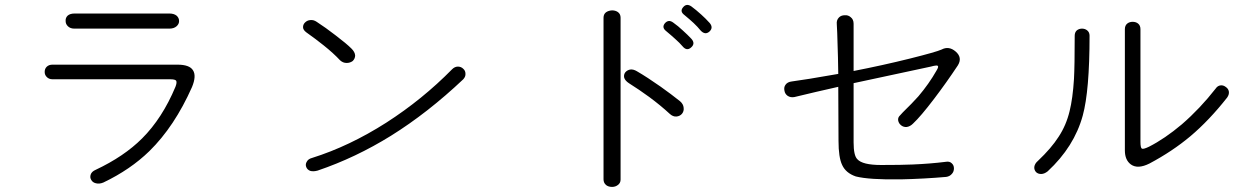

<svg xmlns="http://www.w3.org/2000/svg" viewBox="-20 -773 5040 770"><path d="M279.3 -718.8Q260.7 -718.8 251 -710Q242.2 -701.2 243.2 -688.5Q243.2 -676.8 252 -668Q261.7 -658.2 278.3 -658.2H659.2Q677.7 -658.2 688.5 -668Q698.2 -676.8 698.2 -688.5Q698.2 -701.2 688.5 -710Q677.7 -718.8 659.2 -718.8ZM190.4 -513.7Q175.8 -513.7 167 -504.9Q159.2 -497.1 159.2 -484.4Q159.2 -472.7 167 -464.8Q175.8 -455.1 190.4 -455.1H662.1Q682.6 -455.1 686.5 -449.2Q690.4 -442.4 683.6 -424.8Q630.9 -298.8 549.8 -217.8Q477.5 -145.5 363.3 -91.8Q347.7 -85 343.8 -73.2Q339.8 -61.5 345.7 -51.8Q351.6 -41 364.3 -38.1Q377.9 -34.2 394.5 -41Q502.9 -92.8 579.1 -167Q679.7 -265.6 750 -423.8Q768.6 -468.8 753.9 -491.2Q740.2 -513.7 691.4 -513.7Z M1250 -685.5Q1237.3 -694.3 1223.6 -692.4Q1211.9 -691.4 1203.1 -682.6Q1195.3 -674.8 1195.3 -664.1Q1195.3 -653.3 1208 -643.6Q1248 -615.2 1278.3 -590.8Q1317.4 -559.6 1343.8 -531.2Q1355.5 -520.5 1370.1 -520.5Q1383.8 -520.5 1394.5 -528.3Q1404.3 -538.1 1404.3 -550.8Q1403.3 -564.5 1389.6 -578.1Q1370.1 -597.7 1325.2 -631.8Q1286.1 -662.1 1250 -685.5ZM1793 -495.1Q1673.8 -374 1529.3 -281.2Q1380.9 -186.5 1231.4 -139.6Q1215.8 -135.7 1210 -124Q1204.1 -114.3 1208 -103.5Q1211.9 -92.8 1223.6 -87.9Q1236.3 -84 1253.9 -88.9Q1406.2 -140.6 1547.9 -228.5Q1695.3 -320.3 1837.9 -455.1Q1847.7 -465.8 1846.7 -477.5Q1846.7 -489.3 1837.9 -497.1Q1829.1 -505.9 1816.4 -505.9Q1803.7 -505.9 1793 -495.1Z M2400.4 -702.1V-53.7Q2400.4 -40 2410.2 -31.2Q2419.9 -23.4 2434.6 -23.4Q2448.2 -23.4 2458 -31.2Q2468.8 -39.1 2468.8 -52.7V-702.1Q2468.8 -716.8 2458 -724.6Q2448.2 -731.4 2434.6 -731.4Q2419.9 -730.5 2410.2 -723.6Q2400.4 -715.8 2400.4 -702.1ZM2534.2 -487.3Q2519.5 -496.1 2506.8 -494.1Q2494.1 -491.2 2487.3 -482.4Q2480.5 -472.7 2483.4 -460.9Q2487.3 -449.2 2502 -439.5Q2543.9 -413.1 2584 -383.8Q2628.9 -350.6 2666 -316.4Q2678.7 -304.7 2692.4 -305.7Q2706.1 -306.6 2714.8 -316.4Q2723.6 -327.1 2721.7 -340.8Q2720.7 -355.5 2707 -367.2Q2672.9 -394.5 2628.9 -425.8Q2576.2 -462.9 2534.2 -487.3ZM2679.7 -682.6Q2661.1 -696.3 2646.5 -679.7Q2632.8 -663.1 2651.4 -648.4Q2674.8 -628.9 2688.5 -616.2Q2706.1 -600.6 2716.8 -587.9Q2734.4 -566.4 2752 -583Q2769.5 -598.6 2752.9 -617.2Q2737.3 -633.8 2718.8 -650.4Q2699.2 -668.9 2679.7 -682.6ZM2752.9 -747.1Q2733.4 -760.7 2719.7 -744.1Q2705.1 -727.5 2724.6 -712.9Q2747.1 -694.3 2761.7 -680.7Q2778.3 -665 2789.1 -651.4Q2807.6 -630.9 2825.2 -646.5Q2841.8 -662.1 2826.2 -680.7Q2809.6 -699.2 2792 -714.8Q2771.5 -733.4 2752.9 -747.1Z M3155.3 -446.3Q3137.7 -444.3 3129.9 -432.6Q3123 -422.9 3126 -409.2Q3127.9 -396.5 3138.7 -388.7Q3150.4 -380.9 3166 -383.8L3252 -404.3L3341.8 -424.8L3342.8 -208Q3342.8 -141.6 3357.4 -111.3Q3372.1 -79.1 3412.1 -65.4Q3465.8 -51.8 3592.8 -53.7Q3684.6 -55.7 3774.4 -63.5Q3789.1 -65.4 3797.9 -76.2Q3805.7 -85 3805.7 -97.7Q3805.7 -110.4 3796.9 -118.2Q3788.1 -127 3772.5 -124Q3710 -116.2 3639.6 -113.3Q3596.7 -111.3 3513.7 -111.3Q3438.5 -111.3 3418 -134.8Q3403.3 -149.4 3403.3 -202.1V-439.5L3712.9 -505.9Q3737.3 -512.7 3741.2 -508.8Q3745.1 -504.9 3735.4 -489.3Q3706.1 -437.5 3663.1 -386.7Q3638.7 -359.4 3600.6 -322.3L3589.8 -310.5Q3580.1 -301.8 3582 -290Q3584 -278.3 3593.8 -270.5Q3603.5 -262.7 3616.2 -263.7Q3629.9 -265.6 3641.6 -277.3Q3672.9 -306.6 3725.6 -376Q3775.4 -441.4 3821.3 -510.7Q3840.8 -542 3812.5 -566.4Q3785.2 -589.8 3755.9 -574.2Q3734.4 -564.5 3628.9 -538.1Q3518.6 -510.7 3403.3 -488.3V-677.7Q3403.3 -695.3 3391.6 -704.1Q3381.8 -712.9 3368.2 -711.9Q3353.5 -711.9 3344.7 -703.1Q3334 -692.4 3335.9 -675.8Q3337.9 -643.6 3338.9 -597.7Q3340.8 -548.8 3341.8 -476.6Q3275.4 -464.8 3226.6 -457Q3195.3 -452.1 3155.3 -446.3Z M4290 -629.9Q4290 -509.8 4287.1 -456.1Q4282.2 -377.9 4269.5 -327.1Q4255.9 -270.5 4225.6 -224.6Q4196.3 -178.7 4142.6 -127.9Q4129.9 -117.2 4127.9 -103.5Q4127 -91.8 4134.8 -83Q4142.6 -75.2 4155.3 -75.2Q4168 -75.2 4181.6 -85.9Q4288.1 -184.6 4322.3 -309.6Q4349.6 -409.2 4349.6 -629.9Q4349.6 -643.6 4339.8 -651.4Q4331.1 -658.2 4319.3 -658.2Q4307.6 -658.2 4298.8 -651.4Q4290 -643.6 4290 -629.9ZM4491.2 -656.2V-169.9Q4491.2 -130.9 4515.6 -113.3Q4543 -93.8 4589.8 -117.2Q4681.6 -166 4753.9 -226.6Q4829.1 -290 4901.4 -381.8Q4910.2 -394.5 4908.2 -406.2Q4906.2 -417 4896.5 -423.8Q4886.7 -431.6 4876 -430.7Q4863.3 -429.7 4855.5 -418Q4793 -337.9 4719.7 -274.4Q4651.4 -216.8 4587.9 -184.6Q4565.4 -173.8 4559.6 -176.8Q4553.7 -179.7 4553.7 -204.1V-656.2Q4553.7 -670.9 4543.9 -678.7Q4535.2 -685.5 4522.5 -685.5Q4509.8 -685.5 4501 -678.7Q4491.2 -670.9 4491.2 -656.2Z"/></svg>

Font: Gulim
Style: Regular
Weight: 400
Version: Version 2.21